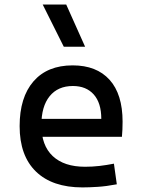

<svg xmlns="http://www.w3.org/2000/svg" viewBox="-20 -815 626 845"><path d="M342.8 9.8Q210.4 9.8 138.4 -59.8Q66.4 -129.4 66.4 -259.8Q66.4 -386.7 127.4 -457Q188.5 -527.3 299.8 -527.3Q404.8 -527.3 462.2 -463.9Q519.5 -400.4 519.5 -279.3Q519.5 -243.7 516.6 -212.9H153.3V-292H425.8Q425.8 -361.8 392.6 -399.2Q359.4 -436.5 300.8 -436.5Q234.9 -436.5 198.5 -391.6Q162.1 -346.7 162.1 -264.6Q162.1 -174.8 212.2 -127.9Q262.2 -81.1 354.5 -81.1Q386.7 -81.1 418 -84.7Q449.2 -88.4 481.4 -94.7L494.1 -3.9Q448.2 4.9 410.2 7.3Q372.1 9.8 342.8 9.8ZM260.7 -609.4 168 -794.9H271.5L354.5 -609.4Z"/></svg>

Font: Cascadia Code PL
Style: Regular
Weight: 400
Monospace: yes
Designer: Aaron Bell
Foundry: Saja Typeworks
Version: Version 2102.003